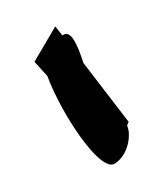

<svg xmlns="http://www.w3.org/2000/svg" viewBox="-105 -515 413 473"><g transform="rotate(-30 101.0 -279.0)"><path d="M38 -412 48 -366C31 -267 42 -96 83 -96C121 -96 155 -136 157 -162L165 -168L141 -349C151 -396 155 -434 133 -434H130L126 -462Z"/></g></svg>

Font: Digital Distortion
Style: Regular
Weight: 400
Version: Version 1